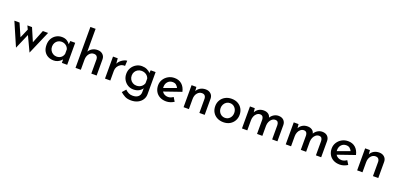

<svg xmlns="http://www.w3.org/2000/svg" viewBox="22 -1997 7116 3426"><g transform="rotate(20 3580.0 -284.5)"><path d="M353 -418 460 -169 559 -418H658L467 25L333 -260L210 25L18 -418H116L222 -177L297 -350L265 -418Z M915 10Q856 10 808 -15Q760 -40 732 -88.5Q704 -137 704 -209Q704 -279 733.5 -329.5Q763 -380 811.5 -407.5Q860 -435 917 -435Q975 -435 1013 -411.5Q1051 -388 1073 -355L1080 -418H1173V0H1072V-66Q1061 -52 1039 -34Q1017 -16 986 -3Q955 10 915 10ZM942 -73Q992 -73 1026.5 -99.5Q1061 -126 1072 -172V-258Q1060 -299 1023.5 -326Q987 -353 939 -353Q903 -353 873 -335.5Q843 -318 825 -286.5Q807 -255 807 -214Q807 -174 825.5 -142Q844 -110 875 -91.5Q906 -73 942 -73Z M1331 0V-777H1430V-344Q1452 -383 1494.5 -408.5Q1537 -434 1596 -434Q1655 -434 1693 -399.5Q1731 -365 1732 -309V0H1631V-274Q1630 -306 1612 -326.5Q1594 -347 1556 -348Q1503 -348 1467.5 -303.5Q1432 -259 1432 -191V0Z M1981 -418 1989 -319Q2007 -355 2037 -381Q2067 -407 2099.5 -421Q2132 -435 2155 -435L2150 -335Q2103 -338 2067.5 -317Q2032 -296 2012 -261Q1992 -226 1992 -186V0H1891V-418Z M2458 208Q2386 208 2340 183Q2294 158 2255 124L2315 55Q2346 85 2379.5 102Q2413 119 2456 119Q2524 119 2561 87Q2598 55 2599 1V-75Q2578 -38 2534.5 -14Q2491 10 2430 10Q2372 10 2324 -19Q2276 -48 2247 -98Q2218 -148 2218 -211Q2218 -276 2248.5 -326.5Q2279 -377 2329 -406Q2379 -435 2436 -435Q2490 -435 2534 -415Q2578 -395 2600 -363L2607 -418H2700V3Q2700 60 2670 106.5Q2640 153 2586 180.5Q2532 208 2458 208ZM2320 -214Q2320 -174 2338.5 -142Q2357 -110 2388.5 -91.5Q2420 -73 2459 -73Q2512 -73 2549 -100.5Q2586 -128 2599 -171V-257Q2586 -300 2548 -326.5Q2510 -353 2459 -353Q2420 -353 2388.5 -335Q2357 -317 2338.5 -286Q2320 -255 2320 -214Z M3054 10Q2982 10 2930 -18.5Q2878 -47 2850 -97.5Q2822 -148 2822 -212Q2822 -274 2853.5 -324.5Q2885 -375 2938 -405Q2991 -435 3056 -435Q3140 -435 3195.5 -386.5Q3251 -338 3270 -250L2943 -137Q2961 -108 2990.5 -92Q3020 -76 3056 -76Q3083 -76 3108 -85.5Q3133 -95 3155 -111L3201 -36Q3169 -15 3130.5 -2.5Q3092 10 3054 10ZM2923 -197 3156 -282Q3143 -311 3117.5 -333Q3092 -355 3049 -355Q2993 -355 2957.5 -316.5Q2922 -278 2922 -218Q2922 -207 2923 -197Z M3474 -418 3481 -340Q3502 -383 3546 -408.5Q3590 -434 3648 -434Q3707 -434 3745 -399.5Q3783 -365 3784 -309V0H3683V-274Q3682 -306 3664 -326.5Q3646 -347 3608 -348Q3555 -348 3519.5 -304Q3484 -260 3484 -191V0H3383V-418Z M3907 -213Q3907 -276 3937 -326.5Q3967 -377 4020 -406Q4073 -435 4141 -435Q4210 -435 4261.5 -406Q4313 -377 4341.5 -326.5Q4370 -276 4370 -213Q4370 -150 4341 -99.5Q4312 -49 4260.5 -19.5Q4209 10 4139 10Q4073 10 4020.5 -17Q3968 -44 3937.5 -94.5Q3907 -145 3907 -213ZM4009 -212Q4009 -173 4026 -141.5Q4043 -110 4072.5 -91.5Q4102 -73 4138 -73Q4195 -73 4231.5 -113Q4268 -153 4268 -212Q4268 -271 4231.5 -311.5Q4195 -352 4138 -352Q4101 -352 4072 -333Q4043 -314 4026 -282Q4009 -250 4009 -212Z M4583 -418 4591 -342Q4614 -386 4655.5 -410.5Q4697 -435 4750 -435Q4801 -435 4835.5 -411.5Q4870 -388 4879 -346Q4905 -388 4945 -411.5Q4985 -435 5030 -435Q5092 -435 5128 -400.5Q5164 -366 5165 -310V0H5065V-272Q5064 -304 5050.5 -325Q5037 -346 5002 -348Q4966 -348 4938.5 -326Q4911 -304 4895.5 -269Q4880 -234 4879 -194V0H4778V-272Q4777 -304 4762.5 -325Q4748 -346 4713 -348Q4678 -348 4650.5 -326Q4623 -304 4608 -268.5Q4593 -233 4593 -193V0H4492V-418Z M5414 -418 5422 -342Q5445 -386 5486.5 -410.5Q5528 -435 5581 -435Q5632 -435 5666.5 -411.5Q5701 -388 5710 -346Q5736 -388 5776 -411.5Q5816 -435 5861 -435Q5923 -435 5959 -400.5Q5995 -366 5996 -310V0H5896V-272Q5895 -304 5881.5 -325Q5868 -346 5833 -348Q5797 -348 5769.5 -326Q5742 -304 5726.5 -269Q5711 -234 5710 -194V0H5609V-272Q5608 -304 5593.5 -325Q5579 -346 5544 -348Q5509 -348 5481.5 -326Q5454 -304 5439 -268.5Q5424 -233 5424 -193V0H5323V-418Z M6350 10Q6278 10 6226 -18.5Q6174 -47 6146 -97.5Q6118 -148 6118 -212Q6118 -274 6149.5 -324.5Q6181 -375 6234 -405Q6287 -435 6352 -435Q6436 -435 6491.5 -386.5Q6547 -338 6566 -250L6239 -137Q6257 -108 6286.5 -92Q6316 -76 6352 -76Q6379 -76 6404 -85.5Q6429 -95 6451 -111L6497 -36Q6465 -15 6426.5 -2.5Q6388 10 6350 10ZM6219 -197 6452 -282Q6439 -311 6413.5 -333Q6388 -355 6345 -355Q6289 -355 6253.5 -316.5Q6218 -278 6218 -218Q6218 -207 6219 -197Z M6770 -418 6777 -340Q6798 -383 6842 -408.5Q6886 -434 6944 -434Q7003 -434 7041 -399.5Q7079 -365 7080 -309V0H6979V-274Q6978 -306 6960 -326.5Q6942 -347 6904 -348Q6851 -348 6815.5 -304Q6780 -260 6780 -191V0H6679V-418Z"/></g></svg>

Font: Reem Kufi Ink
Style: Regular
Weight: 400
Designer: Khaled Hosny
Version: Version 1.7